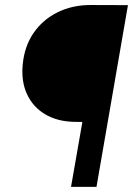

<svg xmlns="http://www.w3.org/2000/svg" viewBox="-20 -731 520 751"><path d="M357.4 0H257.8L302.2 -253.9L269.5 -254.4Q203.6 -255.9 156.2 -284.2Q108.9 -312.5 85.7 -362.5Q62.5 -412.6 68.8 -478.5Q75.7 -550.8 111.8 -602.8Q147.9 -654.8 205.6 -683.1Q263.2 -711.4 334 -711.4L480.5 -710.9Z"/></svg>

Font: Roboto SemiBold
Style: Italic
Weight: 600
Designer: Christian Robertson
Foundry: Google
Version: Version 3.009; 2024